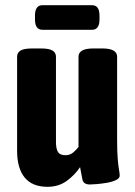

<svg xmlns="http://www.w3.org/2000/svg" viewBox="-20 -712 522 741"><path d="M163 9Q105 9 75.5 -26.5Q46 -62 46 -130V-493Q46 -509 59.5 -517Q73 -525 104 -525H138Q169 -525 182.5 -517Q196 -509 196 -493V-163Q196 -139 203.5 -126Q211 -113 233 -113Q250 -113 262.5 -123.5Q275 -134 283 -145V-493Q283 -525 340 -525H375Q432 -525 432 -493V-174Q432 -124 434.5 -96.5Q437 -69 439.5 -55.5Q442 -42 442 -34Q442 -24 427.5 -17Q413 -10 392.5 -6.5Q372 -3 353.5 -1.5Q335 0 327 0Q302 0 298 -19.5Q294 -39 289 -67Q270 -38 238.5 -14.5Q207 9 163 9ZM144 -597Q115 -597 115 -637V-652Q115 -692 144 -692H335Q364 -692 364 -652V-637Q364 -597 335 -597Z"/></svg>

Font: Asap Condensed VF Beta
Style: Regular
Weight: 400
Designer: Pablo Cosgaya
Foundry: Omnibus-Type
Version: Version 1.008